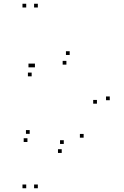

<svg xmlns="http://www.w3.org/2000/svg" viewBox="-20 -795 660 1025"><path d="M120 -755V-775H100V-755ZM120 210V190H100V210ZM182 210V190H162V210ZM182 -755V-775H162V-755ZM352 -501.5V-521.5H332V-501.5ZM166.5 -435.5V-455.5H146.5V-435.5ZM152 -435.5V-455.5H132V-435.5ZM149 -387.5V-407.5H129V-387.5ZM334.5 -450V-470H314.5V-450ZM497.5 -241.5V-261.5H477.5V-241.5ZM426.5 -60V-80H406.5V-60ZM320.5 -26.5V-46.5H300.5V-26.5ZM138.5 -80.5V-100.5H118.5V-80.5ZM126.5 -37V-57H106.5V-37ZM309.5 21.5V1.5H289.5V21.5ZM566 -260V-280H546V-260Z"/></svg>

Font: Monaspace Argon Dots Var
Style: Regular
Weight: 400
Designer: Riley Cran and the Lettermatic Team
Version: Version 1.100 (Monaspace Argon Dots)